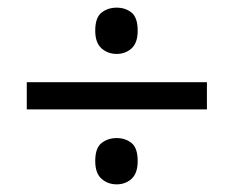

<svg xmlns="http://www.w3.org/2000/svg" viewBox="-20 -603 612 502"><path d="M285 -462Q262 -462 245.5 -476.5Q229 -491 229 -523Q229 -557 245.5 -570Q262 -583 285 -583Q308 -583 324 -570Q340 -557 340 -523Q340 -491 324 -476.5Q308 -462 285 -462ZM50 -317V-388H521V-317ZM285 -121Q262 -121 245.5 -135.5Q229 -150 229 -182Q229 -216 245.5 -229Q262 -242 285 -242Q308 -242 324 -229Q340 -216 340 -182Q340 -150 324 -135.5Q308 -121 285 -121Z"/></svg>

Font: Noto Sans Marchen
Style: Regular
Weight: 400
Designer: Monotype Design Team
Foundry: Monotype Imaging Inc.
Version: Version 2.003; ttfautohint (v1.8.4.7-5d5b)